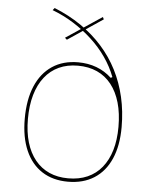

<svg xmlns="http://www.w3.org/2000/svg" viewBox="-54 -790 667 849"><g transform="rotate(5 280.0 -365.0)"><path d="M279 15Q212 15 164 -16Q116 -47 90.5 -105.5Q65 -164 65 -246Q65 -331 90.5 -391Q116 -451 164 -483Q212 -515 279 -515Q323 -515 360.5 -501Q398 -487 428 -459L435 -463Q418 -508 389.5 -549Q361 -590 323 -625Q285 -660 240.5 -688Q196 -716 146 -735L154 -745Q219 -719 273 -682Q327 -645 368.5 -598.5Q410 -552 438 -497Q466 -442 480.5 -379Q495 -316 495 -246Q495 -164 469.5 -105.5Q444 -47 395.5 -16Q347 15 279 15ZM279 0Q327 0 364.5 -16.5Q402 -33 428 -65Q454 -97 467.5 -142.5Q481 -188 481 -246Q481 -306 467.5 -353Q454 -400 428 -433Q402 -466 364.5 -483Q327 -500 279 -500Q232 -500 195 -483Q158 -466 132 -433Q106 -400 92.5 -353Q79 -306 79 -246Q79 -188 92.5 -142.5Q106 -97 132 -65Q158 -33 195 -16.5Q232 0 279 0ZM220 -610 211 -618 370 -724 375 -714Z"/></g></svg>

Font: Kalnia Thin
Style: Regular
Weight: 250
Designer: Frida Medrano
Foundry: Frida Medrano
Version: Version 1.105